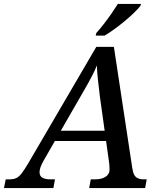

<svg xmlns="http://www.w3.org/2000/svg" viewBox="-75 -951 809 971"><path d="M-55 0 -46 -44H-27Q-7 -44 6.5 -50Q20 -56 33.5 -73Q47 -90 66 -122L412 -714H501L594 -101Q597 -80 603.5 -67.5Q610 -55 622 -49.5Q634 -44 653 -44H667L659 0H376L384 -44H407Q439 -44 459 -57Q479 -70 479 -93Q479 -101 478.5 -110.5Q478 -120 477 -127L430 -464Q425 -508 420.5 -546Q416 -584 415 -620Q405 -596 394 -574Q383 -552 369.5 -528Q356 -504 338 -473L144 -136Q134 -118 129.5 -104.5Q125 -91 125 -80Q125 -61 139 -52.5Q153 -44 181 -44H203L195 0ZM181 -238V-290H512V-238ZM412 -784Q430 -804 449.5 -829Q469 -854 487.5 -880.5Q506 -907 521 -931H638L635 -921Q623 -906 602.5 -886Q582 -866 556 -844.5Q530 -823 504 -804Q478 -785 454 -771H409Z"/></svg>

Font: ET Text
Style: Italic
Weight: 470
Italic angle: -12°
Designer: Monotype Design Team
Foundry: Monotype Imaging Inc.
Version: Version 2.009